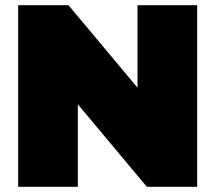

<svg xmlns="http://www.w3.org/2000/svg" viewBox="-20 -720 828 740"><path d="M740 -700V0H546L280 -318V0H50V-700H244L510 -382V-700Z"/></svg>

Font: AtCorfu Sans
Style: AtCorfu Sans Black
Weight: 900
Designer: Kostas Teopoulos
Foundry: Kostas Teopoulos
Version: Version 1.00 July 8, 2025, initial release